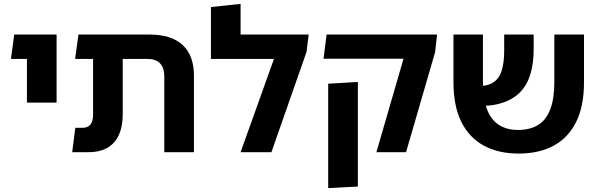

<svg xmlns="http://www.w3.org/2000/svg" viewBox="-20 -780 3072 984"><path d="M118 -254V-603H270V-254ZM36 -478 53 -603H203V-478Z M822 0V-388Q822 -433 800 -455.5Q778 -478 736 -478H457V-603H744Q858 -603 916 -549.5Q974 -496 974 -391V0ZM350 0 366 -125H402Q421 -125 433 -132.5Q445 -140 451 -155Q457 -170 457 -192V-574H609V-196Q609 -100 564.5 -50Q520 0 433 0ZM365 -478 382 -603H542V-478Z M1213 -603H1562L1551 -514L1371 0H1213L1384 -478H1061V-744L1213 -760Z M1909 0 2048 -479H1638L1654 -603H2220L2210 -513L2061 0ZM1662 184V-351L1814 -360V176Z M2638 7Q2534 7 2459 -34Q2384 -75 2344 -156Q2304 -237 2304 -360V-603H2455V-361Q2455 -274 2476 -219.5Q2497 -165 2537.5 -139.5Q2578 -114 2635 -114H2639Q2698 -115 2738.5 -140Q2779 -165 2800 -219.5Q2821 -274 2821 -360V-603H2973V-359Q2973 -236 2933 -155.5Q2893 -75 2819.5 -34.5Q2746 6 2643 7ZM2412 -237 2404 -339Q2469 -335 2503 -354.5Q2537 -374 2550.5 -416Q2564 -458 2564 -519V-603H2715V-526Q2715 -459 2699.5 -404Q2684 -349 2649 -311Q2614 -273 2556 -253.5Q2498 -234 2412 -237Z"/></svg>

Font: Noto Sans Hebrew Thin
Style: Bold
Weight: 700
Version: Version 3.001